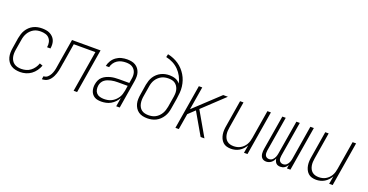

<svg xmlns="http://www.w3.org/2000/svg" viewBox="-32 -1422 4064 2118"><g transform="rotate(20 2000.0 -363.5)"><path d="M208 8Q179 8 151.5 2Q124 -4 101.5 -18.5Q79 -33 64 -55Q49 -77 42 -103.5Q35 -130 35.5 -158.5Q36 -187 41 -215L60 -335Q65 -360 72.5 -385Q80 -410 94 -433Q108 -456 128 -475Q148 -494 172 -506Q196 -518 221.5 -523Q247 -528 272 -528Q296 -528 319.5 -524.5Q343 -521 363.5 -511Q384 -501 400.5 -485Q417 -469 426 -448.5Q435 -428 437 -404Q439 -380 435 -356Q435 -355 435 -353.5Q435 -352 435 -351H395Q395 -352 395 -353Q395 -354 395 -355Q400 -383 394 -410Q388 -437 370.5 -456.5Q353 -476 326.5 -483.5Q300 -491 272 -491Q251 -491 230 -487Q209 -483 189.5 -472Q170 -461 154 -445Q138 -429 127 -410Q116 -391 109.5 -370.5Q103 -350 100 -329L80 -209Q76 -187 75.5 -164Q75 -141 80 -120Q85 -99 96 -81Q107 -63 124.5 -51Q142 -39 163.5 -34Q185 -29 208 -29Q235 -29 263 -36.5Q291 -44 314.5 -62Q338 -80 355 -104.5Q372 -129 381 -156L417 -143Q405 -111 384.5 -82Q364 -53 335.5 -32Q307 -11 273.5 -1.5Q240 8 208 8Z M461 0 467 -37Q479 -37 491 -41Q503 -45 512.5 -53Q522 -61 530 -71.5Q538 -82 544 -93Q550 -104 554 -115.5Q558 -127 561.5 -138.5Q565 -150 567 -162Q569 -174 571 -186Q574 -205 577 -223.5Q580 -242 583 -261L626 -520H961L875 0H834L914 -483H660L623 -255Q621 -248 620 -241Q619 -234 618 -227Q615 -209 612 -190.5Q609 -172 605 -154Q601 -136 595 -118Q589 -100 580.5 -82.5Q572 -65 560 -49Q548 -33 532.5 -21.5Q517 -10 498 -5Q479 0 461 0Z M1160 8Q1139 8 1118.5 4.5Q1098 1 1081 -9Q1064 -19 1052 -34.5Q1040 -50 1034 -69Q1028 -88 1027 -108.5Q1026 -129 1030 -150Q1034 -174 1044.5 -197Q1055 -220 1074.5 -237Q1094 -254 1117.5 -264.5Q1141 -275 1164.5 -281Q1188 -287 1212 -289Q1236 -291 1260 -291H1382L1390 -339Q1394 -359 1394 -378.5Q1394 -398 1389 -416Q1384 -434 1373 -449Q1362 -464 1346 -474Q1330 -484 1311 -487.5Q1292 -491 1272 -491Q1247 -491 1221 -485.5Q1195 -480 1172 -465Q1149 -450 1133.5 -427Q1118 -404 1113 -379H1074Q1080 -411 1098.5 -441Q1117 -471 1145.5 -491.5Q1174 -512 1207 -520Q1240 -528 1272 -528Q1298 -528 1323 -523.5Q1348 -519 1369 -506.5Q1390 -494 1404.5 -475Q1419 -456 1426.5 -433Q1434 -410 1434 -384.5Q1434 -359 1430 -333L1375 0H1334L1351 -103Q1337 -77 1316 -55Q1295 -33 1269.5 -18.5Q1244 -4 1215.5 2Q1187 8 1160 8ZM1178 -29Q1200 -29 1222.5 -33Q1245 -37 1266 -47.5Q1287 -58 1305 -74.5Q1323 -91 1336 -110.5Q1349 -130 1356 -152Q1363 -174 1367 -196L1376 -255H1260Q1241 -255 1222 -253.5Q1203 -252 1183.5 -247.5Q1164 -243 1145 -236Q1126 -229 1109.5 -216.5Q1093 -204 1083 -186Q1073 -168 1070 -149Q1066 -124 1070.5 -100Q1075 -76 1090.5 -59Q1106 -42 1129.5 -35.5Q1153 -29 1178 -29Z M1700 8Q1671 8 1644.5 2Q1618 -4 1596.5 -19Q1575 -34 1561 -56.5Q1547 -79 1540.5 -105Q1534 -131 1535 -159Q1536 -187 1541 -215L1560 -335Q1565 -360 1573 -384.5Q1581 -409 1595 -431Q1609 -453 1629.5 -471.5Q1650 -490 1673.5 -501.5Q1697 -513 1722 -518Q1747 -523 1772 -523Q1790 -523 1808 -520Q1826 -517 1842.5 -511Q1859 -505 1872.5 -494.5Q1886 -484 1897 -471Q1888 -514 1867.5 -552Q1847 -590 1817.5 -620Q1788 -650 1749.5 -670Q1711 -690 1667 -699L1675 -735Q1710 -728 1742.5 -714.5Q1775 -701 1803.5 -681.5Q1832 -662 1855 -637Q1878 -612 1896 -582.5Q1914 -553 1925 -520Q1936 -487 1940.5 -451.5Q1945 -416 1942 -379Q1939 -342 1933 -305L1913 -185Q1909 -159 1901 -134.5Q1893 -110 1878.5 -87Q1864 -64 1844 -45Q1824 -26 1800 -14Q1776 -2 1750.5 3Q1725 8 1700 8ZM1700 -29Q1721 -29 1742 -33Q1763 -37 1782.5 -47.5Q1802 -58 1818.5 -74.5Q1835 -91 1846 -110Q1857 -129 1863.5 -149.5Q1870 -170 1874 -191L1895 -319L1896 -328Q1899 -349 1898 -369Q1897 -389 1891 -407.5Q1885 -426 1874 -441.5Q1863 -457 1847.5 -467.5Q1832 -478 1812.5 -482Q1793 -486 1772 -486Q1752 -486 1731 -482Q1710 -478 1691 -468Q1672 -458 1655.5 -442.5Q1639 -427 1627.5 -408.5Q1616 -390 1609.5 -370Q1603 -350 1600 -329L1580 -209Q1576 -187 1575.5 -165Q1575 -143 1579 -122Q1583 -101 1593 -82.5Q1603 -64 1619.5 -51.5Q1636 -39 1657 -34Q1678 -29 1700 -29Z M2029 0 2115 -520H2155L2110 -248L2401 -520H2456L2206 -285L2370 0H2325L2217 -187L2176 -258L2100 -186L2069 0Z M2682 8Q2655 8 2630.5 1Q2606 -6 2588 -23Q2570 -40 2559.5 -63Q2549 -86 2545 -111Q2541 -136 2542.5 -162.5Q2544 -189 2549 -215L2599 -520H2639L2588 -209Q2584 -188 2583 -166Q2582 -144 2585.5 -123.5Q2589 -103 2598 -84.5Q2607 -66 2622.5 -53Q2638 -40 2658 -34.5Q2678 -29 2700 -29Q2720 -29 2740.5 -33.5Q2761 -38 2779.5 -48.5Q2798 -59 2813.5 -74.5Q2829 -90 2839.5 -108.5Q2850 -127 2856 -147Q2862 -167 2865 -187L2920 -520H2961L2875 0H2834L2850 -93Q2837 -70 2819 -50.5Q2801 -31 2778.5 -17.5Q2756 -4 2731 2Q2706 8 2682 8Z M3097 8Q3082 8 3069 3.5Q3056 -1 3046.5 -10.5Q3037 -20 3032 -33Q3027 -46 3025.5 -60Q3024 -74 3025 -88.5Q3026 -103 3028 -117L3095 -520H3135L3067 -110Q3065 -96 3065.5 -81.5Q3066 -67 3071.5 -55Q3077 -43 3089 -36Q3101 -29 3116 -29Q3126 -29 3137 -32.5Q3148 -36 3156.5 -43.5Q3165 -51 3171.5 -61Q3178 -71 3182.5 -81.5Q3187 -92 3189.5 -102.5Q3192 -113 3194 -124L3260 -520H3300L3232 -110Q3230 -96 3230 -81.5Q3230 -67 3236 -55Q3242 -43 3254 -36Q3266 -29 3280 -29Q3291 -29 3302 -32.5Q3313 -36 3321.5 -43.5Q3330 -51 3336.5 -61Q3343 -71 3347.5 -81.5Q3352 -92 3354.5 -102.5Q3357 -113 3359 -124L3424 -520H3465L3379 0H3338L3345 -43Q3339 -32 3330 -22Q3321 -12 3310 -5Q3299 2 3286.5 5Q3274 8 3262 8Q3247 8 3233.5 3.5Q3220 -1 3211 -11Q3202 -21 3197 -34Q3192 -47 3190 -62Q3184 -47 3175 -34Q3166 -21 3153.5 -11.5Q3141 -2 3126 3Q3111 8 3097 8Z M3682 8Q3655 8 3630.5 1Q3606 -6 3588 -23Q3570 -40 3559.5 -63Q3549 -86 3545 -111Q3541 -136 3542.5 -162.5Q3544 -189 3549 -215L3599 -520H3639L3588 -209Q3584 -188 3583 -166Q3582 -144 3585.5 -123.5Q3589 -103 3598 -84.5Q3607 -66 3622.5 -53Q3638 -40 3658 -34.5Q3678 -29 3700 -29Q3720 -29 3740.5 -33.5Q3761 -38 3779.5 -48.5Q3798 -59 3813.5 -74.5Q3829 -90 3839.5 -108.5Q3850 -127 3856 -147Q3862 -167 3865 -187L3920 -520H3961L3875 0H3834L3850 -93Q3837 -70 3819 -50.5Q3801 -31 3778.5 -17.5Q3756 -4 3731 2Q3706 8 3682 8Z"/></g></svg>

Font: Iosevka SS04 Extralight
Style: Italic
Weight: 200
Italic angle: -9°
Monospace: yes
Designer: Belleve Invis
Foundry: Belleve Invis
Version: Version 19.0.0; ttfautohint (v1.8.4)